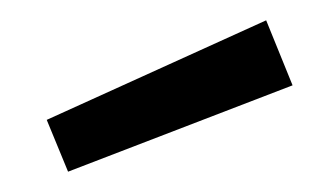

<svg xmlns="http://www.w3.org/2000/svg" viewBox="-20 -760 308 189"><path d="M26 -642 242 -740 268 -676 47 -591Z"/></svg>

Font: Titillium Web
Style: Regular
Weight: 400
Version: Version 1.001;PS 57.000;hotconv 1.0.70;makeotf.lib2.5.55311